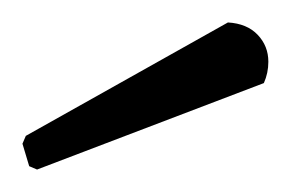

<svg xmlns="http://www.w3.org/2000/svg" viewBox="-20 -700 259 171"><path d="M6 -552 0 -572 3 -579 183 -680Q200 -679 209.5 -669Q219 -659 219 -645Q219 -635 215 -626L13 -549Z"/></svg>

Font: Quattrocento
Style: Regular
Weight: 400
Designer: Pablo Impallari
Foundry: Pablo Impallari, Igino Marini, Branda Gallo
Version: Version 2.000